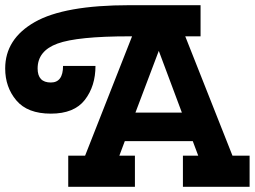

<svg xmlns="http://www.w3.org/2000/svg" viewBox="-65 -720 982 740"><path d="M-45 -456Q-45 -570 69 -635Q183 -700 434 -700H708V-580H649L831 -120H897V0H640V-120H699L678 -176H416L395 -120H455V0H198V-120H263L444 -580H434Q233 -580 156.5 -552Q80 -524 80 -456Q80 -402 131 -402Q178 -402 178 -466H303Q303 -388 262 -335Q221 -282 131 -282Q41 -282 -2 -333Q-45 -384 -45 -456ZM547 -524 457 -286H636Z"/></svg>

Font: Cherry Swash
Style: Bold
Weight: 700
Designer: Kasatkina Nataliya
Foundry: Nataliya Kasatkina
Version: Version 1.001